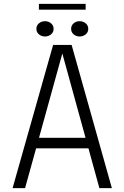

<svg xmlns="http://www.w3.org/2000/svg" viewBox="-20 -972 643 992"><path d="M45 0 254.5 -740H350L558 0H493.5L437 -205.5H166.5L109.5 0ZM181.5 -260H422L302 -695.5ZM212.5 -783.5Q194.5 -783.5 181.2 -794.5Q168 -805.5 168 -823Q168 -840.5 181.2 -851.5Q194.5 -862.5 212.5 -862.5Q230.5 -862.5 243.8 -851.5Q257 -840.5 257 -823Q257 -805.5 243.8 -794.5Q230.5 -783.5 212.5 -783.5ZM391.5 -783.5Q373.5 -783.5 360.5 -794.5Q347.5 -805.5 347.5 -823Q347.5 -840.5 360.5 -851.5Q373.5 -862.5 391.5 -862.5Q409.5 -862.5 422.8 -851.5Q436 -840.5 436 -823Q436 -805.5 422.8 -794.5Q409.5 -783.5 391.5 -783.5ZM181 -922V-952H422.5V-922Z"/></svg>

Font: Epilogue Light
Style: Regular
Weight: 300
Designer: Tyler Finck
Foundry: Etcetera Type Co
Version: Version 2.111; ttfautohint (v1.8.3)